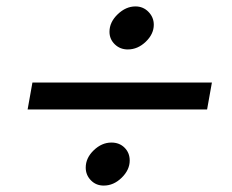

<svg xmlns="http://www.w3.org/2000/svg" viewBox="-20 -598 723 598"><path d="M321 -499Q321 -529 346.5 -553.5Q372 -578 402 -578Q426 -578 442.5 -561Q459 -544 459 -521Q459 -492 434 -468Q409 -444 378 -444Q354 -444 337.5 -460Q321 -476 321 -499ZM81 -341H640L625 -257H66ZM247 -76Q247 -106 272 -130Q297 -154 327 -154Q352 -154 368 -138Q384 -122 384 -98Q384 -69 359 -44.5Q334 -20 303 -20Q279 -20 263 -36.5Q247 -53 247 -76Z"/></svg>

Font: KoHo SemiBold
Style: Italic
Weight: 600
Italic angle: -10°
Version: Version 1.000; ttfautohint (v1.6)